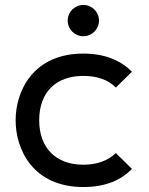

<svg xmlns="http://www.w3.org/2000/svg" viewBox="-20 -740 600 774"><path d="M316 14C407 14 469 -15 512 -59L447 -123C416 -93 372 -76 316 -76C207 -76 138 -142 138 -255C138 -368 205 -434 316 -434C372 -434 417 -418 447 -387L512 -451C469 -494 406 -524 316 -524C115 -524 43 -375 43 -255C43 -135 115 14 316 14ZM253 -657C253 -622 281 -594 316 -594C351 -594 379 -622 379 -657C379 -692 351 -720 316 -720C281 -720 253 -692 253 -657Z"/></svg>

Font: Hibana 45 SubMedium
Style: Regular
Weight: 500
Width: 6
Designer: pygmalion
Foundry: ybstudio
Version: Version 2021.007;FEAKit 1.0